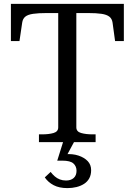

<svg xmlns="http://www.w3.org/2000/svg" viewBox="-20 -730 691 986"><path d="M279 -76V-663H220Q177 -663 150 -659Q123 -655 110 -644.5Q97 -634 94 -614L80 -519H36V-710H616V-519H571L558 -614Q555 -634 541.5 -644.5Q528 -655 501.5 -659Q475 -663 432 -663H372V-76Q372 -54 396.5 -47Q421 -40 455 -40H471V0H180V-40H196Q231 -40 255 -47Q279 -54 279 -76ZM362 -4 321 72 315 62Q353 59 383 69Q413 79 430.5 97.5Q448 116 448 144Q448 168 438.5 185.5Q429 203 412 214Q395 225 373 230.5Q351 236 326 236Q284 236 255.5 221Q227 206 210 181L240 153Q250 166 261.5 176Q273 186 287.5 191.5Q302 197 319 197Q344 197 358.5 184Q373 171 373 147Q373 124 357 109.5Q341 95 300 95H274L305 -4Z"/></svg>

Font: Roboto Serif 72pt
Style: Regular
Weight: 400
Designer: Greg Gazdowicz
Foundry: Commercial Type
Version: Version 1.008